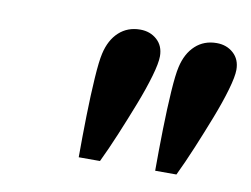

<svg xmlns="http://www.w3.org/2000/svg" viewBox="-45 -808 547 418"><g transform="rotate(10 228.0 -598.5)"><path d="M198 -450H151Q151 -495 152 -541.5Q153 -588 155.5 -626Q158 -664 162 -681Q169 -712 188 -729.5Q207 -747 235 -747Q257 -747 272 -733.5Q287 -720 287 -697Q287 -682 278.5 -652.5Q270 -623 256 -587Q242 -551 227 -515Q212 -479 198 -450ZM367 -450H320Q320 -495 321 -541.5Q322 -588 324.5 -626Q327 -664 331 -681Q338 -712 357 -729.5Q376 -747 404 -747Q426 -747 441 -733.5Q456 -720 456 -697Q456 -682 447.5 -652.5Q439 -623 425 -587Q411 -551 396 -515Q381 -479 367 -450Z"/></g></svg>

Font: Wix Madefor Text
Style: Bold Italic
Weight: 700
Italic angle: -12°
Designer: Dalton Maag Ltd
Foundry: Dalton Maag Ltd
Version: Version 3.100